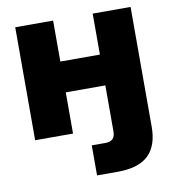

<svg xmlns="http://www.w3.org/2000/svg" viewBox="-81 -587 780 863"><g transform="rotate(-10 309.0 -156.0)"><path d="M386.7 204.1H292.5V66.9H355.5Q399.4 66.9 399.4 22.9V-188H218.8V0H45.9V-515.6H218.8V-328.6H399.4V-515.6H572.3V31.2Q572.3 117.7 527.3 160.9Q482.4 204.1 386.7 204.1Z"/></g></svg>

Font: Inter Display Extra Bold
Style: Regular
Weight: 800
Designer: Rasmus Andersson
Foundry: rsms
Version: Version 4.000;git-4fc901f